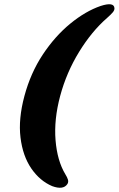

<svg xmlns="http://www.w3.org/2000/svg" viewBox="-20 -767 566 916"><path d="M96.5 -309Q126 -419 184.2 -506.8Q242.5 -594.5 315 -654Q387.5 -713.5 460 -738.5Q523.5 -759 526 -728.5Q527 -718.5 517.5 -707.5Q508 -696.5 491 -681.5Q417.5 -617.5 357.2 -519.2Q297 -421 267 -309Q237 -196.5 245 -98.2Q253 0 291.5 64Q301 79 304.2 90.2Q307.5 101.5 301.5 111Q282 140.5 229 121Q170 96 129.2 36.5Q88.5 -23 77.8 -111Q67 -199 96.5 -309Z"/></svg>

Font: Fraunces 9pt S050 Black
Style: Italic
Weight: 900
Italic angle: -16°
Version: Version 1.000; ttfautohint (v1.8.3)